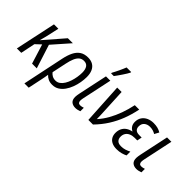

<svg xmlns="http://www.w3.org/2000/svg" viewBox="-65 -1464 2375 2375"><g transform="rotate(45 1123.0 -276.5)"><path d="M14.2 0 128.4 -535.2H205.1L173.8 -394Q167 -363.8 158.9 -332.8Q150.9 -301.8 143.1 -274.4H145L371.1 -535.2H458.5L262.7 -312.5L362.8 0H280.3L200.7 -256.8L130.4 -190.4L91.3 0Z M386.2 239.7 501.5 -310.1Q516.6 -381.3 542.2 -433.8Q567.9 -486.3 610.1 -515.4Q652.3 -544.4 717.8 -544.4Q769.5 -544.4 804.9 -522.9Q840.3 -501.5 858.6 -460.7Q877 -419.9 877 -361.3Q877 -316.4 868.2 -265.6Q859.4 -214.8 841.1 -166Q822.8 -117.2 794.7 -77.4Q766.6 -37.6 728.3 -13.9Q689.9 9.8 640.6 9.8Q598.6 9.8 568.8 -4.6Q539.1 -19 518.1 -42.5Q514.2 -15.6 509.3 10Q504.4 35.6 498 65.4L461.4 239.7ZM632.3 -55.7Q666 -55.7 692.9 -75.2Q719.7 -94.7 739.5 -127.4Q759.3 -160.2 772.5 -200.2Q785.6 -240.2 792.2 -282Q798.8 -323.7 798.8 -360.8Q798.8 -416.5 777.6 -447.8Q756.3 -479 711.4 -479Q674.3 -479 648.4 -458Q622.6 -437 604.7 -395.3Q586.9 -353.5 574.2 -291.5L534.7 -104.5Q549.3 -84 574.2 -69.8Q599.1 -55.7 632.3 -55.7Z M1045.4 9.8Q1001 9.8 974.4 -13.2Q947.8 -36.1 947.8 -86.4Q947.8 -99.6 950.4 -116.9Q953.1 -134.3 957 -153.8L1038.1 -535.2H1114.3L1032.2 -149.9Q1029.3 -136.7 1027.3 -124Q1025.4 -111.3 1025.4 -99.6Q1025.4 -80.1 1034.4 -67.9Q1043.5 -55.7 1064.5 -55.7Q1077.6 -55.7 1091.1 -58.6Q1104.5 -61.5 1119.1 -66.4V-5.9Q1105.5 0 1084.7 4.9Q1064 9.8 1045.4 9.8ZM1056.6 -606 1057.6 -618.2Q1066.9 -634.8 1078.4 -657.2Q1089.8 -679.7 1101.6 -704.3Q1113.3 -729 1123.5 -752.4Q1133.8 -775.9 1140.6 -793.5H1220.7L1219.7 -781.7Q1212.9 -767.6 1199 -744.9Q1185.1 -722.2 1167.7 -696.3Q1150.4 -670.4 1133.5 -646.5Q1116.7 -622.6 1104 -606Z M1265.1 0 1234.4 -535.2H1311.5L1327.6 -211.4Q1329.6 -177.7 1330.6 -145Q1331.5 -112.3 1332 -81.1Q1384.3 -138.7 1424.3 -209.7Q1464.4 -280.8 1493.9 -362.8Q1523.4 -444.8 1542.5 -535.2H1619.6Q1598.1 -430.7 1562.7 -337.9Q1527.3 -245.1 1474.1 -161.1Q1420.9 -77.1 1345.7 0Z M1767.1 9.8Q1716.8 9.8 1682.9 -7.1Q1648.9 -23.9 1631.8 -53.7Q1614.7 -83.5 1614.7 -123.5Q1614.7 -168 1631.6 -201.2Q1648.4 -234.4 1679 -255.1Q1709.5 -275.9 1749.5 -283.2L1750 -286.6Q1722.7 -299.3 1705.6 -325.2Q1688.5 -351.1 1688.5 -389.6Q1688.5 -439 1712.2 -473.6Q1735.8 -508.3 1775.6 -526.4Q1815.4 -544.4 1863.8 -544.4Q1904.8 -544.4 1936.5 -536.1Q1968.3 -527.8 1995.6 -510.7L1963.4 -451.7Q1945.8 -463.9 1920.2 -471.7Q1894.5 -479.5 1866.2 -479.5Q1820.3 -479.5 1790.8 -454.8Q1761.2 -430.2 1761.2 -383.8Q1761.2 -350.6 1780.8 -331.3Q1800.3 -312 1842.8 -312H1885.3L1872.6 -248.5H1827.6Q1787.6 -248.5 1757.1 -235.4Q1726.6 -222.2 1709.7 -196.8Q1692.9 -171.4 1692.9 -135.3Q1692.9 -99.1 1713.9 -76.9Q1734.9 -54.7 1781.7 -54.7Q1817.4 -54.7 1848.6 -64.7Q1879.9 -74.7 1909.7 -90.3V-23.9Q1884.3 -10.3 1847.7 -0.2Q1811 9.8 1767.1 9.8Z M2113.8 9.8Q2069.3 9.8 2042.7 -13.2Q2016.1 -36.1 2016.1 -86.4Q2016.1 -99.6 2018.8 -116.9Q2021.5 -134.3 2025.4 -153.8L2106.4 -535.2H2182.6L2100.6 -149.9Q2097.7 -136.7 2095.7 -124Q2093.8 -111.3 2093.8 -99.6Q2093.8 -80.1 2102.8 -67.9Q2111.8 -55.7 2132.8 -55.7Q2146 -55.7 2159.4 -58.6Q2172.9 -61.5 2187.5 -66.4V-5.9Q2173.8 0 2153.1 4.9Q2132.3 9.8 2113.8 9.8Z"/></g></svg>

Font: Open Sans SemiCondensed
Style: Italic
Weight: 400
Width: 4
Italic angle: -12°
Designer: Monotype Design Team
Foundry: Monotype Imaging Inc.
Version: Version 3.000